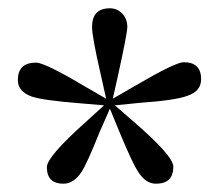

<svg xmlns="http://www.w3.org/2000/svg" viewBox="-20 -850 528 463"><path d="M274 -818Q287 -805 287 -785Q287 -770 265 -670L252 -612L304 -642Q403 -700 423 -700Q465 -700 465 -659Q465 -630 432 -619Q403 -608 317 -602L257 -596L303 -556Q398 -474 398 -448Q398 -407 356 -407Q331 -407 313 -436Q299 -457 268 -532L245 -588L220 -531Q190 -456 177 -436Q158 -407 133 -407Q93 -407 93 -447Q93 -472 187 -556L231 -596L172 -601Q84 -608 57 -617Q23 -629 23 -657Q23 -699 67 -699Q88 -699 184 -642L236 -612L223 -670Q202 -761 202 -785Q202 -830 245 -830Q262 -830 274 -818Z"/></svg>

Font: Source Han Serif JP
Style: Bold
Weight: 700
Designer: Ryoko NISHIZUKA  (kana & ideographs); Frank Grießhammer (Latin, Greek & Cyrillic); Wenlong ZHANG  (bopomofo); Sandoll Co
Foundry: Adobe Systems Incorporated
Version: Version 1.000;PS 1;hotconv 16.6.53;makeotf.lib2.5.65590